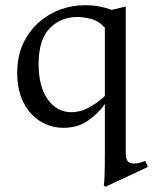

<svg xmlns="http://www.w3.org/2000/svg" viewBox="-20 -475 588 736"><path d="M537 142 547 165 384 241 378 235Q380 227 381 192Q382 157 382 109V-76Q356 -39 316.5 -12Q277 15 223 15Q176 15 135.5 -9.5Q95 -34 70.5 -81Q46 -128 46 -195Q46 -259 68.5 -307.5Q91 -356 128.5 -389Q166 -422 211.5 -438.5Q257 -455 303 -455Q336 -455 362 -450Q388 -445 408 -437L462 -450V107Q462 135 470 143.5Q478 152 493 152Q504 152 515 149Q526 146 537 142ZM254 -45Q289 -45 321.5 -63Q354 -81 382 -107V-369Q358 -395 328.5 -402.5Q299 -410 277 -410Q213 -410 170.5 -366.5Q128 -323 128 -229Q128 -143 163 -94Q198 -45 254 -45Z"/></svg>

Font: Bona Nova SC
Style: Regular
Weight: 400
Designer: Mateusz Machalski
Foundry: Capitalics
Version: Version 4.001; ttfautohint (v1.8.4.7-5d5b)